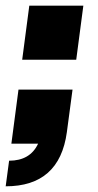

<svg xmlns="http://www.w3.org/2000/svg" viewBox="-44 -505 344 675"><path d="M191 -40Q165 150 -24 150L-12 60Q62 60 90 0H-4L21 -190H211ZM224 -295H34L59 -485H249Z"/></svg>

Font: Tanohe Sans Black
Style: Italic
Weight: 900
Designer: Village Type and Design LLC & Cristiano Sobral
Foundry: Cooper Hewitt Smithsonian Design Museum
Version: Version 1.00;January 12, 2020;FontCreator 12.0.0.2547 64-bit